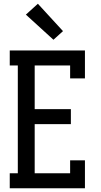

<svg xmlns="http://www.w3.org/2000/svg" viewBox="-20 -1004 540 1024"><path d="M32 0V-80H75V-655H32V-735H433V-586H354V-655H165V-422H358V-342H165V-80H354V-149H433V0ZM265 -792 118 -926 182 -984 316 -838Z"/></svg>

Font: Iosevka Slab Medium
Style: Regular
Weight: 500
Monospace: yes
Designer: Belleve Invis
Foundry: Belleve Invis
Version: Version 11.1.1; ttfautohint (v1.8.3)